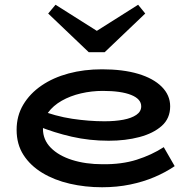

<svg xmlns="http://www.w3.org/2000/svg" viewBox="-20 -775 806 809"><path d="M410 14Q339 14 274 -1Q209 -16 158.5 -46.5Q108 -77 79 -122Q50 -167 50 -228Q50 -287 78 -334Q106 -381 155 -414.5Q204 -448 269 -465.5Q334 -483 410 -483Q498 -483 562 -464Q626 -445 661.5 -409.5Q697 -374 697 -327Q697 -276 661.5 -244.5Q626 -213 567.5 -197.5Q509 -182 438 -182Q357 -182 282.5 -199Q208 -216 139 -244V-314Q214 -285 284.5 -274.5Q355 -264 420 -264Q465 -264 499.5 -270.5Q534 -277 554.5 -291Q575 -305 575 -327Q575 -358 532.5 -375Q490 -392 413 -392Q366 -392 321 -381.5Q276 -371 240 -350.5Q204 -330 182.5 -300.5Q161 -271 161 -232Q161 -186 194 -152.5Q227 -119 284 -101Q341 -83 412 -83Q493 -82 556 -102Q619 -122 670 -155L716 -75Q678 -49 631 -29Q584 -9 528.5 2.5Q473 14 410 14ZM562 -755 592 -718 421 -555H354L183 -718L214 -755L388 -645Z"/></svg>

Font: BioRhyme SemiExpanded SemiBold
Style: Regular
Weight: 600
Width: 6
Designer: Aoife Mooney
Foundry: Aoife Mooney Type
Version: Version 1.600;gftools[0.9.33]